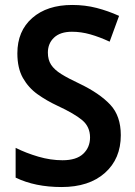

<svg xmlns="http://www.w3.org/2000/svg" viewBox="-20 -744 546 774"><path d="M467 -199Q467 -104 403 -47Q339 10 228 10Q175 10 128.5 0.5Q82 -9 43 -28V-148Q85 -127 134.5 -112.5Q184 -98 232 -98Q288 -98 315.5 -124Q343 -150 343 -190Q343 -233 311.5 -259.5Q280 -286 211 -318Q168 -338 131.5 -364Q95 -390 72.5 -429.5Q50 -469 50 -529Q50 -619 110 -671.5Q170 -724 271 -724Q323 -724 369.5 -712Q416 -700 460 -680L422 -576Q381 -595 344 -605.5Q307 -616 270 -616Q223 -616 198 -592.5Q173 -569 173 -532Q173 -503 186 -483Q199 -463 227 -445.5Q255 -428 302 -406Q381 -368 424 -322.5Q467 -277 467 -199Z"/></svg>

Font: Noto Sans Devanagari SemiCondensed SemiBold
Style: Regular
Weight: 600
Width: 4
Designer: Jelle Bosma - Monotype Design Team
Foundry: Monotype Imaging Inc.
Version: Version 2.004; ttfautohint (v1.8.4.7-5d5b)